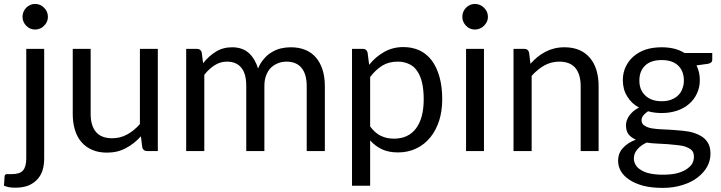

<svg xmlns="http://www.w3.org/2000/svg" viewBox="-55 -749 3573 952"><path d="M164.1 -506.8Q164.1 -447.3 164.1 -268.6Q164.1 -192.4 164.1 37.1Q164.1 68.4 156.2 94.7Q148.4 120.1 130.9 139.6Q113.3 159.2 85.9 170.9Q58.6 181.6 21.5 181.6Q4.9 181.6 -8.8 179.7Q-22.5 176.8 -35.2 171.9Q-34.2 156.2 -32.2 124Q-31.2 119.1 -28.3 117.2Q-26.4 115.2 -22.5 114.3Q-18.6 114.3 -12.7 114.3Q-5.9 114.3 3.9 114.3Q43 114.3 58.6 96.7Q75.2 78.1 75.2 37.1Q75.2 -143.6 75.2 -506.8Q97.7 -506.8 164.1 -506.8ZM182.6 -665Q182.6 -652.3 177.7 -641.6Q172.9 -629.9 163.1 -621.1Q155.3 -612.3 143.6 -607.4Q131.8 -602.5 119.1 -602.5Q106.4 -602.5 94.7 -607.4Q84 -612.3 75.2 -621.1Q66.4 -629.9 61.5 -641.6Q56.6 -652.3 56.6 -665Q56.6 -678.7 61.5 -690.4Q66.4 -702.1 75.2 -710.9Q84 -719.7 94.7 -724.6Q106.4 -729.5 119.1 -729.5Q131.8 -729.5 143.6 -724.6Q155.3 -719.7 163.1 -710.9Q172.9 -702.1 177.7 -690.4Q182.6 -678.7 182.6 -665Z M727.5 -506.8Q727.5 -379.9 727.5 0Q713.9 0 673.8 0Q655.3 0 650.4 -18.6Q647.5 -37.1 643.6 -73.2Q610.4 -36.1 569.3 -14.6Q528.3 7.8 475.6 7.8Q433.6 7.8 402.3 -5.9Q370.1 -19.5 348.6 -44.9Q327.1 -69.3 316.4 -105.5Q305.7 -140.6 305.7 -183.6Q305.7 -229.5 305.7 -322.3Q305.7 -368.2 305.7 -506.8Q328.1 -506.8 394.5 -506.8Q394.5 -425.8 394.5 -183.6Q394.5 -126 420.9 -94.7Q447.3 -63.5 501 -63.5Q541 -63.5 575.2 -82Q609.4 -100.6 638.7 -133.8Q638.7 -257.8 638.7 -506.8Q660.2 -506.8 727.5 -506.8Z M868.2 0Q868.2 -79.1 868.2 -316.4Q868.2 -364.3 868.2 -506.8Q881.8 -506.8 921.9 -506.8Q940.4 -506.8 945.3 -488.3Q947.3 -470.7 952.1 -435.5Q979.5 -470.7 1014.6 -492.2Q1049.8 -514.6 1095.7 -514.6Q1146.5 -514.6 1178.7 -486.3Q1210 -457 1224.6 -409.2Q1235.4 -436.5 1252.9 -456.1Q1269.5 -476.6 1291 -489.3Q1312.5 -502.9 1336.9 -508.8Q1361.3 -514.6 1386.7 -514.6Q1426.8 -514.6 1458 -502Q1489.3 -489.3 1510.7 -464.8Q1532.2 -440.4 1543.9 -404.3Q1555.7 -368.2 1555.7 -322.3Q1555.7 -214.8 1555.7 0Q1533.2 0 1465.8 0Q1465.8 -81.1 1465.8 -322.3Q1465.8 -381.8 1439.5 -413.1Q1414.1 -443.4 1365.2 -443.4Q1342.8 -443.4 1323.2 -435.5Q1303.7 -427.7 1288.1 -413.1Q1273.4 -398.4 1264.6 -375Q1255.9 -352.5 1255.9 -322.3Q1255.9 -214.8 1255.9 0Q1233.4 0 1166 0Q1166 -81.1 1166 -322.3Q1166 -383.8 1141.6 -413.1Q1117.2 -443.4 1070.3 -443.4Q1037.1 -443.4 1009.8 -425.8Q981.4 -408.2 958 -377.9Q958 -252 958 0Q935.5 0 868.2 0Z M1780.3 -122.1Q1804.7 -88.9 1834 -75.2Q1862.3 -61.5 1898.4 -61.5Q1969.7 -61.5 2007.8 -112.3Q2045.9 -163.1 2045.9 -256.8Q2045.9 -305.7 2037.1 -341.8Q2028.3 -377 2011.7 -399.4Q1995.1 -422.9 1970.7 -432.6Q1947.3 -443.4 1917 -443.4Q1873 -443.4 1840.8 -423.8Q1807.6 -403.3 1780.3 -367.2Q1780.3 -285.2 1780.3 -122.1ZM1775.4 -427.7Q1807.6 -467.8 1849.6 -491.2Q1891.6 -515.6 1945.3 -515.6Q1989.3 -515.6 2025.4 -499Q2060.5 -482.4 2085.9 -449.2Q2110.4 -416 2124 -368.2Q2137.7 -319.3 2137.7 -256.8Q2137.7 -200.2 2123 -152.3Q2107.4 -103.5 2079.1 -68.4Q2050.8 -33.2 2010.7 -13.7Q1969.7 6.8 1918.9 6.8Q1872.1 6.8 1838.9 -8.8Q1805.7 -24.4 1780.3 -52.7Q1780.3 22.5 1780.3 171.9Q1757.8 171.9 1690.4 171.9Q1690.4 43.9 1690.4 -336.9Q1690.4 -378.9 1690.4 -506.8Q1704.1 -506.8 1744.1 -506.8Q1762.7 -506.8 1767.6 -488.3Q1770.5 -467.8 1775.4 -427.7Z M2344.7 -506.8Q2344.7 -379.9 2344.7 0Q2323.2 0 2255.9 0Q2255.9 -79.1 2255.9 -316.4Q2255.9 -364.3 2255.9 -506.8Q2278.3 -506.8 2344.7 -506.8ZM2364.3 -665Q2364.3 -652.3 2359.4 -641.6Q2353.5 -629.9 2344.7 -621.1Q2335.9 -612.3 2324.2 -607.4Q2312.5 -602.5 2299.8 -602.5Q2287.1 -602.5 2275.4 -607.4Q2264.6 -612.3 2255.9 -621.1Q2247.1 -629.9 2242.2 -641.6Q2237.3 -652.3 2237.3 -665Q2237.3 -678.7 2242.2 -690.4Q2247.1 -702.1 2255.9 -710.9Q2264.6 -719.7 2275.4 -724.6Q2287.1 -729.5 2299.8 -729.5Q2312.5 -729.5 2324.2 -724.6Q2335.9 -719.7 2344.7 -710.9Q2353.5 -702.1 2359.4 -690.4Q2364.3 -678.7 2364.3 -665Z M2575.2 -432.6Q2591.8 -451.2 2610.4 -466.8Q2628.9 -481.4 2649.4 -492.2Q2669.9 -502.9 2693.4 -508.8Q2716.8 -514.6 2744.1 -514.6Q2785.2 -514.6 2817.4 -501Q2848.6 -487.3 2870.1 -461.9Q2891.6 -436.5 2902.3 -401.4Q2913.1 -365.2 2913.1 -322.3Q2913.1 -214.8 2913.1 0Q2890.6 0 2824.2 0Q2824.2 -81.1 2824.2 -322.3Q2824.2 -379.9 2797.9 -412.1Q2771.5 -443.4 2717.8 -443.4Q2678.7 -443.4 2644.5 -424.8Q2610.4 -405.3 2581.1 -373Q2581.1 -249 2581.1 0Q2558.6 0 2491.2 0Q2491.2 -79.1 2491.2 -316.4Q2491.2 -364.3 2491.2 -506.8Q2504.9 -506.8 2544.9 -506.8Q2563.5 -506.8 2568.4 -488.3Q2570.3 -469.7 2575.2 -432.6Z M3225.6 -247.1Q3252.9 -247.1 3273.4 -254.9Q3293.9 -262.7 3307.6 -276.4Q3321.3 -289.1 3328.1 -308.6Q3335.9 -327.1 3335.9 -349.6Q3335.9 -396.5 3307.6 -423.8Q3279.3 -451.2 3225.6 -451.2Q3171.9 -451.2 3143.6 -423.8Q3115.2 -396.5 3115.2 -349.6Q3115.2 -327.1 3122.1 -308.6Q3129.9 -289.1 3143.6 -276.4Q3157.2 -262.7 3177.7 -254.9Q3198.2 -247.1 3225.6 -247.1ZM3385.7 27.3Q3385.7 8.8 3376 -2.9Q3365.2 -13.7 3346.7 -20.5Q3329.1 -27.3 3305.7 -29.3Q3282.2 -32.2 3255.9 -34.2Q3230.5 -35.2 3203.1 -37.1Q3175.8 -38.1 3151.4 -42Q3123 -29.3 3105.5 -8.8Q3087.9 10.7 3087.9 37.1Q3087.9 53.7 3096.7 68.4Q3105.5 84 3123 93.8Q3140.6 105.5 3168 111.3Q3195.3 117.2 3232.4 117.2Q3268.6 117.2 3296.9 111.3Q3325.2 104.5 3344.7 92.8Q3365.2 80.1 3376 64.5Q3385.7 47.9 3385.7 27.3ZM3476.6 -486.3Q3476.6 -478.5 3476.6 -453.1Q3476.6 -436.5 3455.1 -432.6Q3436.5 -429.7 3398.4 -424.8Q3415 -391.6 3415 -351.6Q3415 -315.4 3400.4 -285.2Q3386.7 -254.9 3361.3 -233.4Q3336.9 -211.9 3301.8 -200.2Q3266.6 -188.5 3225.6 -188.5Q3190.4 -188.5 3158.2 -197.3Q3142.6 -186.5 3133.8 -175.8Q3126 -164.1 3126 -153.3Q3126 -134.8 3140.6 -126Q3155.3 -116.2 3178.7 -112.3Q3203.1 -108.4 3233.4 -107.4Q3264.6 -106.4 3296.9 -103.5Q3329.1 -101.6 3359.4 -96.7Q3390.6 -90.8 3414.1 -78.1Q3438.5 -66.4 3453.1 -43.9Q3467.8 -22.5 3467.8 12.7Q3467.8 45.9 3452.1 76.2Q3435.5 106.4 3405.3 129.9Q3375 154.3 3330.1 168Q3286.1 182.6 3230.5 182.6Q3174.8 182.6 3133.8 171.9Q3091.8 160.2 3064.5 141.6Q3037.1 123 3023.4 99.6Q3009.8 75.2 3009.8 48.8Q3009.8 10.7 3033.2 -14.6Q3056.6 -41 3097.7 -56.6Q3075.2 -66.4 3061.5 -83Q3048.8 -99.6 3048.8 -128.9Q3048.8 -139.6 3052.7 -151.4Q3056.6 -163.1 3064.5 -174.8Q3073.2 -186.5 3085 -197.3Q3096.7 -207 3113.3 -215.8Q3075.2 -236.3 3054.7 -271.5Q3033.2 -305.7 3033.2 -351.6Q3033.2 -388.7 3047.9 -418.9Q3062.5 -449.2 3087.9 -470.7Q3113.3 -492.2 3148.4 -503.9Q3183.6 -514.6 3225.6 -514.6Q3258.8 -514.6 3287.1 -507.8Q3315.4 -501 3338.9 -486.3Q3384.8 -486.3 3476.6 -486.3Z"/></svg>

Font: Lato
Style: Regular
Weight: 400
Designer: Lukasz Dziedzic with Adam Twardoch and Botio Nikoltchev
Version: Version 2.015; 2015-08-06; http://www.latofonts.com/